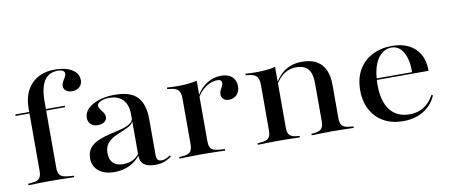

<svg xmlns="http://www.w3.org/2000/svg" viewBox="-60 -864 2589 1107"><g transform="rotate(-10 1234.5 -310.0)"><path d="M28.2 -406.5V-415.3H317.7V-406.5ZM158.9 -2.4Q125 -2.4 96.4 -1.6Q67.7 -0.8 32.3 0V-8.9L50 -10.5Q83.1 -12.1 96.4 -25.4Q109.7 -38.7 109.7 -70.2V-207.3H207.3V-70.2Q207.3 -49.2 213.7 -36.3Q220.2 -23.4 234.7 -17.7Q249.2 -12.1 273.4 -10.5L300 -8.9V0Q273.4 -0.8 250.8 -1.2Q228.2 -1.6 205.6 -2Q183.1 -2.4 158.9 -2.4ZM109.7 -207.3V-435.5Q109.7 -526.6 160.1 -578.6Q210.5 -630.6 296 -630.6Q359.7 -630.6 397.2 -607.3Q434.7 -583.9 434.7 -544.4Q434.7 -520.2 418.1 -505.2Q401.6 -490.3 374.2 -490.3Q352.4 -490.3 339.1 -500.8Q325.8 -511.3 325.8 -529Q325.8 -541.9 332.7 -554Q339.5 -566.1 346 -577Q352.4 -587.9 352.4 -596Q352.4 -621 313.7 -621Q259.7 -621 233.5 -581Q207.3 -541.1 207.3 -458.1V-207.3Z M685.5 -207.3V-299.2Q685.5 -355.6 657.7 -385.5Q629.8 -415.3 577.4 -415.3Q546.8 -415.3 526.6 -405.6Q506.5 -396 506.5 -381.5Q506.5 -371 514.9 -360.1Q523.4 -349.2 531.9 -336.7Q540.3 -324.2 540.3 -309.7Q540.3 -293.5 525.4 -282.7Q510.5 -271.8 486.3 -271.8Q461.3 -271.8 446 -286.3Q430.6 -300.8 430.6 -324.2Q430.6 -354.8 454.4 -377.8Q478.2 -400.8 519 -414.1Q559.7 -427.4 612.1 -427.4Q703.2 -427.4 743.5 -385.1Q783.9 -342.7 783.9 -254V-207.3ZM535.5 11.3Q477.4 11.3 443.1 -16.1Q408.9 -43.5 408.9 -91.1Q408.9 -129 428.6 -152Q448.4 -175 479.8 -187.9Q511.3 -200.8 546.4 -208.9Q581.5 -216.9 613.3 -225Q645.2 -233.1 665.7 -246.4Q686.3 -259.7 687.1 -282.3L687.9 -266.9Q683.1 -246.8 663.7 -234.7Q644.4 -222.6 619 -212.9Q593.5 -203.2 569.4 -190.7Q545.2 -178.2 529 -157.7Q512.9 -137.1 512.9 -102.4Q512.9 -65.3 532.7 -45.2Q552.4 -25 591.9 -25Q621.8 -25 645.6 -35.9Q669.4 -46.8 688.7 -71V-61.3Q660.5 -25 621.4 -6.9Q582.3 11.3 535.5 11.3ZM783.9 -44.4Q783.9 -25.8 790.7 -16.9Q797.6 -8.1 812.9 -8.1Q825 -8.1 837.5 -12.9Q850 -17.7 865.3 -28.2L869.4 -21Q846.8 -4 824.2 3.6Q801.6 11.3 772.6 11.3Q729 11.3 707.3 -6Q685.5 -23.4 685.5 -58.9V-207.3H783.9Z M1042.7 -2.4Q1008.9 -2.4 980.2 -1.6Q951.6 -0.8 916.1 0V-8.9L933.9 -10.5Q966.9 -12.1 980.2 -25.4Q993.5 -38.7 993.5 -70.2V-207.3H1091.9V-70.2Q1091.9 -49.2 1098 -36.3Q1104 -23.4 1118.5 -17.7Q1133.1 -12.1 1157.3 -10.5L1183.9 -8.9V0Q1157.3 -0.8 1134.7 -1.2Q1112.1 -1.6 1089.9 -2Q1067.7 -2.4 1042.7 -2.4ZM993.5 -207.3V-337.9Q993.5 -372.6 979.8 -387.5Q966.1 -402.4 929.8 -405.6L916.1 -407.3V-416.1Q937.9 -414.5 950.8 -414.1Q963.7 -413.7 979.8 -413.7Q1012.1 -413.7 1039.9 -416.5Q1067.7 -419.4 1091.9 -425V-416.1V-207.3ZM1256.5 -284.7Q1236.3 -284.7 1224.6 -295.6Q1212.9 -306.5 1212.9 -323.4Q1212.9 -337.1 1218.5 -347.6Q1224.2 -358.1 1229.4 -368.1Q1234.7 -378.2 1234.7 -388.7Q1234.7 -407.3 1208.1 -407.3Q1187.9 -407.3 1166.5 -398.4Q1145.2 -389.5 1125.4 -372.2Q1105.6 -354.8 1090.3 -329L1089.5 -338.7Q1114.5 -382.3 1152.8 -405.6Q1191.1 -429 1234.7 -429Q1275 -429 1298 -408.9Q1321 -388.7 1321 -354Q1321 -322.6 1303.2 -303.6Q1285.5 -284.7 1256.5 -284.7Z M1501.6 -2.4Q1467.7 -2.4 1439.1 -1.6Q1410.5 -0.8 1375 0V-8.9L1392.7 -10.5Q1425.8 -12.1 1439.1 -25.4Q1452.4 -38.7 1452.4 -70.2V-207.3H1550.8V-70.2Q1550.8 -38.7 1563.3 -25.4Q1575.8 -12.1 1608.1 -9.7L1621 -8.9V0Q1587.1 -0.8 1559.7 -1.6Q1532.3 -2.4 1501.6 -2.4ZM1452.4 -207.3V-337.9Q1452.4 -372.6 1438.7 -387.5Q1425 -402.4 1388.7 -405.6L1375 -407.3V-416.1Q1396.8 -414.5 1409.7 -414.1Q1422.6 -413.7 1438.7 -413.7Q1471 -413.7 1498.8 -416.5Q1526.6 -419.4 1550.8 -425V-416.1V-207.3ZM1761.3 -207.3V-294.4Q1761.3 -349.2 1739.1 -375.4Q1716.9 -401.6 1670.2 -401.6Q1624.2 -401.6 1589.9 -374.2Q1555.6 -346.8 1527.4 -287.1L1526.6 -292.7Q1557.3 -362.1 1601.2 -394.8Q1645.2 -427.4 1708.1 -427.4Q1783.1 -427.4 1821 -386.3Q1858.9 -345.2 1858.9 -264.5V-207.3ZM1809.7 -2.4Q1779 -2.4 1751.6 -1.6Q1724.2 -0.8 1690.3 0V-8.9L1703.2 -9.7Q1735.5 -12.1 1748.4 -25.4Q1761.3 -38.7 1761.3 -70.2V-207.3H1858.9V-70.2Q1858.9 -38.7 1872.2 -25.4Q1885.5 -12.1 1918.5 -10.5L1936.3 -8.9V0Q1900.8 -0.8 1872.2 -1.6Q1843.5 -2.4 1809.7 -2.4Z M2224.2 11.3Q2160.5 11.3 2112.5 -15.3Q2064.5 -41.9 2037.5 -91.1Q2010.5 -140.3 2010.5 -205.6Q2010.5 -275.8 2039.1 -325.4Q2067.7 -375 2119 -401.2Q2170.2 -427.4 2234.7 -427.4Q2291.1 -427.4 2332.3 -406.9Q2373.4 -386.3 2396 -346.8Q2418.5 -307.3 2418.5 -249.2H2078.2L2076.6 -258.1H2323.4Q2324.2 -306.5 2313.3 -342.3Q2302.4 -378.2 2281.5 -398.4Q2260.5 -418.5 2230.6 -418.5Q2185.5 -418.5 2154 -377.4Q2122.6 -336.3 2116.1 -256.5V-254.8Q2115.3 -246.8 2114.9 -238.3Q2114.5 -229.8 2114.5 -219.4Q2114.5 -124.2 2154 -72.6Q2193.5 -21 2269.4 -21Q2314.5 -21 2350.4 -42.7Q2386.3 -64.5 2411.3 -110.5L2418.5 -104.8Q2393.5 -48.4 2343.1 -18.5Q2292.7 11.3 2224.2 11.3Z"/></g></svg>

Font: Playfair 144pt SemiExpanded SemiBold
Style: Regular
Weight: 600
Width: 6
Designer: Claus Eggers Sørensen
Foundry: Claus Eggers Sørensen
Version: Version 2.203